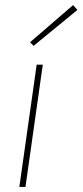

<svg xmlns="http://www.w3.org/2000/svg" viewBox="-20 -734 324 754"><path d="M284 -695 112 -554 98 -568 267 -714ZM80 0H56L124 -480H148Z"/></svg>

Font: Exo 2.0 Thin
Style: Italic
Weight: 250
Italic angle: -8°
Designer: Natanael Gama
Version: Version 1.001;PS 001.001;hotconv 1.0.70;makeotf.lib2.5.58329